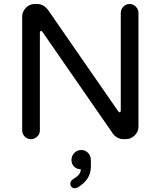

<svg xmlns="http://www.w3.org/2000/svg" viewBox="-20 -708 824 985"><path d="M93.8 -39.1V-622.1Q93.8 -648.4 112.8 -668Q131.8 -687.5 158.2 -687.5H170.9Q202.1 -687.5 225.6 -658.2L585.9 -137.7Q590.8 -131.8 593.8 -131.8Q595.7 -131.8 597.7 -134.8Q599.6 -137.7 599.6 -141.6V-641.6Q599.6 -660.2 612.8 -673.8Q626 -687.5 644.5 -687.5Q663.1 -687.5 676.8 -673.8Q690.4 -660.2 690.4 -641.6V-58.6Q690.4 -32.2 670.9 -13.2Q651.4 5.9 625 5.9H613.3Q597.7 5.9 583.5 -1.5Q569.3 -8.8 560.5 -20.5L198.2 -543.9Q193.4 -549.8 190.4 -549.8Q188.5 -549.8 186.5 -546.9Q184.6 -543.9 184.6 -540V-39.1Q184.6 -20.5 170.9 -7.3Q157.2 5.9 138.7 5.9Q120.1 5.9 106.9 -7.3Q93.8 -20.5 93.8 -39.1ZM340.8 234.4Q340.8 221.7 352.5 212.9Q375 199.2 384.8 187.5Q394.5 175.8 394.5 160.2Q374 160.2 360.4 147Q346.7 133.8 346.7 112.3Q346.7 91.8 361.3 76.7Q376 61.5 396.5 61.5Q418 61.5 432.1 76.7Q446.3 91.8 446.3 114.3V146.5Q446.3 212.9 379.9 252.9Q370.1 257.8 363.3 257.8Q353.5 257.8 347.2 251Q340.8 244.1 340.8 234.4Z"/></svg>

Font: FakePearl
Style: Regular
Weight: 400
Version: Version 1.2